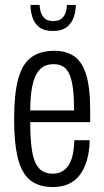

<svg xmlns="http://www.w3.org/2000/svg" viewBox="-20 -743 421 775"><path d="M194 12Q136 12 101.5 -16Q67 -44 52 -105Q37 -166 37 -263Q37 -364 53.5 -424.5Q70 -485 106 -511.5Q142 -538 200 -538Q246 -538 278.5 -516.5Q311 -495 327.5 -442.5Q344 -390 344 -298V-250H102Q102 -179 109.5 -133Q117 -87 137 -64.5Q157 -42 193 -42Q212 -42 227.5 -49.5Q243 -57 254.5 -72.5Q266 -88 272.5 -114Q279 -140 280 -177H342Q341 -131 330.5 -95.5Q320 -60 301.5 -36Q283 -12 256 0Q229 12 194 12ZM102 -297H279Q279 -346 275 -381Q271 -416 262 -439Q253 -462 237 -473Q221 -484 197 -484Q159 -484 138.5 -460Q118 -436 110 -394Q102 -352 102 -297ZM193 -618Q157 -618 137.5 -634Q118 -650 110.5 -674.5Q103 -699 103 -723H140Q140 -711 144 -696Q148 -681 159.5 -669.5Q171 -658 195 -658Q219 -658 230.5 -669.5Q242 -681 246 -696Q250 -711 250 -723H286Q286 -699 278 -674.5Q270 -650 250 -634Q230 -618 193 -618Z"/></svg>

Font: Archivo ExtraCondensed Light
Style: Regular
Weight: 300
Width: 2
Designer: Hector Gatti
Foundry: Omnibus-Type
Version: Version 2.001